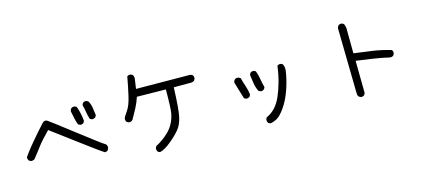

<svg xmlns="http://www.w3.org/2000/svg" viewBox="-62 -1280 4123 1870"><g transform="rotate(-15 2000.0 -345.5)"><path d="M855.5 -84Q832 -93.8 375 -437.5Q290 -350.6 256.3 -304.7Q222.7 -258.8 173.8 -198.2Q158.2 -186.5 136.7 -188.5L117.2 -198.2Q105.5 -213.9 107.4 -235.4Q142.6 -286.1 183.6 -335.9Q224.6 -385.7 271 -439Q317.4 -492.2 341.8 -517.6Q366.2 -543 392.6 -525.9Q418.9 -508.8 637.2 -339.8Q855.5 -170.9 882.8 -157.2Q898.4 -139.6 894.5 -116.2L884.8 -95.7Q871.1 -85.9 855.5 -84ZM690.4 -405.3 670.9 -415Q657.2 -448.2 650.4 -484.4Q643.6 -520.5 635.7 -555.7Q637.7 -571.3 647.5 -583Q661.1 -594.7 682.6 -592.8L702.1 -583Q715.8 -547.9 723.6 -510.7Q731.4 -473.6 735.4 -434.6L725.6 -415Q711.9 -403.3 690.4 -405.3ZM822.3 -426.8Q806.6 -428.7 794.9 -438.5Q783.2 -473.6 777.3 -511.7Q771.5 -549.8 761.7 -585L771.5 -604.5Q785.2 -617.2 806.6 -615.2L826.2 -604.5Q845.7 -571.3 850.6 -534.2Q855.5 -497.1 861.3 -458L851.6 -438.5Q837.9 -428.7 822.3 -426.8Z M1372.1 52.7 1352.5 43Q1340.8 27.3 1342.8 5.9L1352.5 -13.7Q1385.7 -31.2 1418 -53.7Q1450.2 -76.2 1483.4 -107.9Q1516.6 -139.6 1540 -182.6Q1563.5 -225.6 1574.2 -277.3Q1585 -329.1 1585 -522.5L1293.9 -526.4Q1276.4 -471.7 1249.5 -420.9Q1222.7 -370.1 1193.4 -319.3Q1177.7 -303.7 1154.3 -305.7L1134.8 -315.4Q1123 -329.1 1125 -350.6Q1127 -366.2 1161.1 -413.1Q1195.3 -460 1216.8 -554.2Q1238.3 -648.4 1254.9 -742.2Q1268.6 -753.9 1290 -752L1309.6 -742.2Q1323.2 -722.7 1319.3 -697.3L1305.7 -602.5L1853.5 -598.6L1873 -588.9Q1884.8 -575.2 1882.8 -553.7L1873 -534.2Q1859.4 -524.4 1843.8 -522.5H1665Q1657.2 -307.6 1641.6 -232.4Q1626 -157.2 1587.9 -110.4Q1549.8 -63.5 1484.4 -10.3Q1418.9 43 1372.1 52.7Z M2483.4 60.5 2463.9 50.8Q2452.1 35.2 2454.1 13.7L2463.9 -5.9Q2512.7 -27.3 2549.8 -66.4Q2586.9 -105.5 2614.3 -166.5Q2641.6 -227.5 2663.1 -305.7Q2684.6 -383.8 2694.3 -463.9Q2708 -475.6 2729.5 -473.6L2749 -463.9Q2765.6 -432.6 2759.8 -393.6Q2745.1 -297.9 2712.9 -207Q2680.7 -116.2 2635.3 -50.8Q2589.8 14.6 2553.2 35.6Q2516.6 56.6 2483.4 60.5ZM2325.2 -231.4Q2309.6 -233.4 2297.9 -243.2Q2284.2 -286.1 2271.5 -329.1Q2258.8 -372.1 2246.1 -415Q2248 -430.7 2258.8 -442.4Q2272.5 -454.1 2293.9 -452.1L2317.4 -440.4Q2329.1 -395.5 2343.8 -352.5Q2358.4 -309.6 2364.3 -262.7L2354.5 -243.2Q2340.8 -233.4 2325.2 -231.4ZM2479.5 -264.6Q2463.9 -266.6 2452.1 -276.4Q2432.6 -315.4 2425.8 -359.4Q2418.9 -403.3 2413.1 -446.3L2422.9 -465.8Q2436.5 -477.5 2458 -475.6L2477.5 -465.8Q2493.2 -424.8 2500 -380.9Q2506.8 -336.9 2518.6 -295.9L2508.8 -276.4Q2495.1 -266.6 2479.5 -264.6Z M3401.4 41 3381.8 31.2Q3372.1 19.5 3370.1 3.9L3358.4 -662.1Q3360.4 -677.7 3370.1 -689.5Q3383.8 -701.2 3405.3 -699.2L3424.8 -689.5Q3440.4 -660.2 3438.5 -623L3440.4 -389.6Q3534.2 -377.9 3627 -364.3Q3719.7 -350.6 3810.5 -323.2Q3822.3 -309.6 3820.3 -288.1L3810.5 -268.6Q3794.9 -254.9 3771.5 -258.8Q3688.5 -278.3 3607.4 -290Q3526.4 -301.8 3442.4 -313.5L3446.3 11.7L3436.5 31.2Q3422.9 43 3401.4 41Z"/></g></svg>

Font: NaikaiFont
Style: Regular-Lite
Weight: 400
Version: Version 1.67